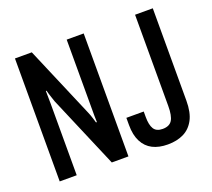

<svg xmlns="http://www.w3.org/2000/svg" viewBox="-119 -842 1114 1008"><g transform="rotate(-20 438.5 -337.5)"><path d="M56 0V-687H150L320 -288Q323 -281 327 -270.5Q331 -260 334.5 -248Q338 -236 341 -226H346Q345 -244 345 -262Q345 -280 345 -290V-687H440V0H347L175 -404Q172 -414 165.5 -432.5Q159 -451 154 -471H150Q150 -456 150.5 -436Q151 -416 151 -401V0ZM657 12Q607 12 572 -6Q537 -24 518 -61Q499 -98 499 -153V-194H596V-163Q596 -119 610 -96.5Q624 -74 659 -74Q697 -74 712 -98.5Q727 -123 727 -177V-687H826V-171Q826 -105 804.5 -65Q783 -25 745.5 -6.5Q708 12 657 12Z"/></g></svg>

Font: Archivo ExtraCondensed Medium
Style: Regular
Weight: 500
Width: 2
Designer: Hector Gatti
Foundry: Omnibus-Type
Version: Version 2.001